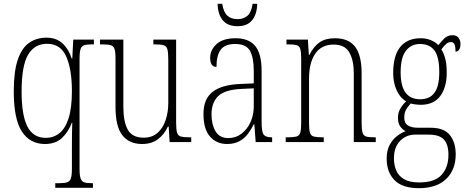

<svg xmlns="http://www.w3.org/2000/svg" viewBox="-20 -743 2443 1004"><path d="M269 239V215H288Q316 215 330.5 210.5Q345 206 350.5 190Q356 174 356 139V30Q356 -7 356.5 -46.5Q357 -86 358 -102H356Q337 -52 303.5 -21Q270 10 215 10Q137 10 94.5 -55Q52 -120 52 -265Q52 -368 72.5 -429.5Q93 -491 131.5 -518.5Q170 -546 223 -546Q274 -546 306.5 -516.5Q339 -487 355 -437H358L363 -536H471V-511H466Q436 -511 421.5 -507Q407 -503 401.5 -487Q396 -471 396 -437V140Q396 174 401.5 190Q407 206 421 210.5Q435 215 462 215H466V239ZM220 -22Q259 -22 290 -46Q321 -70 338.5 -124Q356 -178 356 -267Q356 -380 326.5 -447Q297 -514 226 -514Q161 -514 127 -457Q93 -400 93 -264Q93 -140 123.5 -81Q154 -22 220 -22Z M723 10Q656 10 620 -35.5Q584 -81 584 -184V-439Q584 -473 578.5 -488Q573 -503 558 -507Q543 -511 512 -511H503V-536H625V-184Q625 -106 648.5 -64.5Q672 -23 731 -23Q775 -23 803.5 -48Q832 -73 846 -114.5Q860 -156 860 -205V-429Q860 -467 855.5 -484.5Q851 -502 836 -506.5Q821 -511 789 -511H782V-536H901V-101Q901 -65 906 -49Q911 -33 926 -29Q941 -25 970 -25H980V0H867L862 -81H858Q839 -40 806 -15Q773 10 723 10Z M1167 10Q1113 10 1078.5 -28.5Q1044 -67 1044 -147Q1044 -225 1091.5 -262.5Q1139 -300 1238 -304L1307 -307V-371Q1307 -442 1287 -477.5Q1267 -513 1210 -513Q1156 -513 1134 -483Q1112 -453 1112 -393Q1079 -393 1079 -441Q1079 -482 1112.5 -512.5Q1146 -543 1212 -543Q1281 -543 1314.5 -502.5Q1348 -462 1348 -372V-107Q1348 -54 1358.5 -39.5Q1369 -25 1400 -25H1403V0H1317L1310 -93H1307Q1294 -66 1276 -42.5Q1258 -19 1231.5 -4.5Q1205 10 1167 10ZM1174 -21Q1213 -21 1243 -44Q1273 -67 1290 -104.5Q1307 -142 1307 -186V-281L1242 -278Q1155 -274 1120.5 -240Q1086 -206 1086 -145Q1086 -92 1107 -56.5Q1128 -21 1174 -21ZM1222 -606Q1170 -606 1144.5 -637.5Q1119 -669 1118 -723H1142Q1149 -679 1169 -661Q1189 -643 1222 -643Q1254 -643 1274 -660.5Q1294 -678 1301 -723H1325Q1324 -670 1299 -638Q1274 -606 1222 -606Z M1474 0V-25H1486Q1515 -25 1530 -29Q1545 -33 1550 -49Q1555 -65 1555 -99V-438Q1555 -472 1550 -487.5Q1545 -503 1530.5 -507Q1516 -511 1488 -511H1478V-536H1590L1595 -456H1598Q1620 -500 1651 -521.5Q1682 -543 1731 -543Q1803 -543 1837 -498.5Q1871 -454 1871 -359V-99Q1871 -65 1876 -49Q1881 -33 1895 -29Q1909 -25 1938 -25H1945V0H1830V-361Q1830 -428 1806.5 -469Q1783 -510 1725 -510Q1661 -510 1628.5 -462.5Q1596 -415 1596 -331V-98Q1596 -64 1601 -48.5Q1606 -33 1621 -29Q1636 -25 1665 -25H1673V0Z M2170 241Q2084 241 2043 199Q2002 157 2002 87Q2002 44 2017.5 15Q2033 -14 2056 -31.5Q2079 -49 2101 -57Q2085 -65 2073 -81.5Q2061 -98 2061 -128Q2061 -155 2074.5 -177Q2088 -199 2104 -213Q2072 -231 2054 -271Q2036 -311 2036 -361Q2036 -452 2073 -497.5Q2110 -543 2180 -543Q2210 -543 2234 -532.5Q2258 -522 2272 -507Q2285 -523 2302.5 -541Q2320 -559 2346 -559Q2367 -559 2377.5 -545.5Q2388 -532 2388 -513Q2388 -495 2381.5 -484Q2375 -473 2362 -473Q2362 -498 2357 -510.5Q2352 -523 2338 -523Q2325 -523 2314 -514Q2303 -505 2288 -485Q2300 -466 2308 -437.5Q2316 -409 2316 -363Q2316 -286 2282 -240.5Q2248 -195 2180 -195Q2169 -195 2152.5 -197Q2136 -199 2128 -202Q2115 -189 2104.5 -171.5Q2094 -154 2094 -128Q2094 -99 2113 -87Q2132 -75 2165 -75H2232Q2302 -75 2332.5 -36.5Q2363 2 2363 64Q2363 144 2313.5 192.5Q2264 241 2170 241ZM2177 -224Q2227 -224 2252 -258Q2277 -292 2277 -365Q2277 -446 2251.5 -479.5Q2226 -513 2176 -513Q2130 -513 2102.5 -477.5Q2075 -442 2075 -364Q2075 -224 2177 -224ZM2172 211Q2254 211 2289.5 171Q2325 131 2325 67Q2325 13 2301.5 -13Q2278 -39 2222 -39H2151Q2104 -39 2072 -6Q2040 27 2040 85Q2040 120 2052 148.5Q2064 177 2093 194Q2122 211 2172 211Z"/></svg>

Font: Noto Serif Tamil Condensed ExtraLight
Style: Regular
Weight: 200
Width: 3
Designer: Indian Type Foundry, Tom Grace, and the Monotype Design Team
Foundry: Monotype Imaging Inc.
Version: Version 2.004; ttfautohint (v1.8.4.7-5d5b)